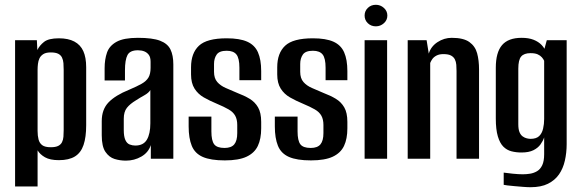

<svg xmlns="http://www.w3.org/2000/svg" viewBox="-20 -663 2425 802"><path d="M43 116V-495H134L136 -454Q145 -473 164 -488Q183 -503 226 -503Q265 -503 290.5 -489.5Q316 -476 328 -449.5Q340 -423 340 -382V-140Q340 -90 329 -57.5Q318 -25 293 -9.5Q268 6 226 6Q189 6 168 -6Q147 -18 137 -35V116ZM192 -48Q212 -48 223 -53.5Q234 -59 239 -69Q244 -79 245 -92Q246 -105 246 -120V-371Q246 -386 245 -399Q244 -412 239 -422.5Q234 -433 223 -438.5Q212 -444 192 -444Q172 -444 161 -437Q150 -430 145 -419.5Q140 -409 138.5 -396Q137 -383 137 -372V-116Q137 -96 141 -80.5Q145 -65 156.5 -56.5Q168 -48 192 -48Z M506 8Q481 8 458.5 1Q436 -6 420.5 -28.5Q405 -51 405 -98V-157Q405 -206 433.5 -235.5Q462 -265 519 -288Q552 -302 571.5 -313Q591 -324 600 -339Q609 -354 609 -380V-405Q609 -424 601.5 -434Q594 -444 582.5 -448.5Q571 -453 556 -453Q523 -453 512.5 -433Q502 -413 502 -369V-327H417V-378Q417 -415 427 -443.5Q437 -472 467 -488.5Q497 -505 556 -505Q617 -505 648.5 -493Q680 -481 692 -456.5Q704 -432 704 -394V0H610V-57Q600 -26 570.5 -9Q541 8 506 8ZM545 -55Q579 -55 593.5 -79.5Q608 -104 608 -148V-287Q601 -275 583 -265Q565 -255 548 -244Q523 -229 510 -212.5Q497 -196 497 -167V-120Q497 -93 503.5 -78.5Q510 -64 521.5 -59.5Q533 -55 545 -55Z M919 7Q860 7 827 -7.5Q794 -22 781 -54Q768 -86 768 -135V-176H863V-114Q863 -76 874.5 -60.5Q886 -45 918 -45Q946 -45 958.5 -60Q971 -75 971 -107V-141Q971 -164 962.5 -179.5Q954 -195 935 -206Q916 -217 885 -230Q856 -242 831.5 -256Q807 -270 792.5 -293Q778 -316 778 -352V-382Q778 -441 811 -472Q844 -503 927 -503Q981 -503 1012.5 -489Q1044 -475 1057.5 -444.5Q1071 -414 1071 -366V-328H980V-380Q980 -420 967.5 -435.5Q955 -451 927 -451Q896 -451 885 -435Q874 -419 874 -396V-363Q874 -336 887.5 -320.5Q901 -305 923 -295.5Q945 -286 973 -274Q1000 -264 1022.5 -250.5Q1045 -237 1058 -214.5Q1071 -192 1071 -154V-127Q1071 -83 1057 -53.5Q1043 -24 1010 -8.5Q977 7 919 7Z M1279 7Q1220 7 1187 -7.5Q1154 -22 1141 -54Q1128 -86 1128 -135V-176H1223V-114Q1223 -76 1234.5 -60.5Q1246 -45 1278 -45Q1306 -45 1318.5 -60Q1331 -75 1331 -107V-141Q1331 -164 1322.5 -179.5Q1314 -195 1295 -206Q1276 -217 1245 -230Q1216 -242 1191.5 -256Q1167 -270 1152.5 -293Q1138 -316 1138 -352V-382Q1138 -441 1171 -472Q1204 -503 1287 -503Q1341 -503 1372.5 -489Q1404 -475 1417.5 -444.5Q1431 -414 1431 -366V-328H1340V-380Q1340 -420 1327.5 -435.5Q1315 -451 1287 -451Q1256 -451 1245 -435Q1234 -419 1234 -396V-363Q1234 -336 1247.5 -320.5Q1261 -305 1283 -295.5Q1305 -286 1333 -274Q1360 -264 1382.5 -250.5Q1405 -237 1418 -214.5Q1431 -192 1431 -154V-127Q1431 -83 1417 -53.5Q1403 -24 1370 -8.5Q1337 7 1279 7Z M1503 0V-495H1597V0ZM1550 -553Q1530 -553 1516.5 -566Q1503 -579 1503 -598Q1503 -617 1516.5 -630Q1530 -643 1550 -643Q1569 -643 1583.5 -630Q1598 -617 1598 -598Q1598 -579 1583.5 -566Q1569 -553 1550 -553Z M1683 0V-495H1762L1771 -439Q1780 -469 1807.5 -487Q1835 -505 1867 -505Q1916 -505 1940.5 -487.5Q1965 -470 1973 -440.5Q1981 -411 1981 -373V0H1887V-366Q1887 -380 1886 -392.5Q1885 -405 1880 -415Q1875 -425 1864 -431Q1853 -437 1832 -437Q1815 -437 1803.5 -431Q1792 -425 1786 -416.5Q1780 -408 1777 -400V0Z M2196 119Q2183 119 2164.5 117.5Q2146 116 2129 114.5Q2112 113 2099.5 111.5Q2087 110 2084 109V58Q2097 60 2121.5 62.5Q2146 65 2164 65Q2179 65 2194.5 62.5Q2210 60 2223.5 52Q2237 44 2245 27Q2253 10 2253 -19V-89Q2248 -74 2237.5 -59.5Q2227 -45 2208 -35.5Q2189 -26 2158 -26Q2136 -26 2116.5 -31Q2097 -36 2082.5 -50.5Q2068 -65 2059.5 -93.5Q2051 -122 2051 -168V-380Q2051 -444 2077 -474.5Q2103 -505 2159 -505Q2188 -505 2208.5 -497Q2229 -489 2242.5 -475Q2256 -461 2262 -441L2249 -440L2264 -495H2347V-61Q2347 -25 2339.5 8Q2332 41 2315 65.5Q2298 90 2269 104.5Q2240 119 2196 119ZM2196 -83Q2220 -83 2232 -94.5Q2244 -106 2248.5 -125.5Q2253 -145 2253 -166V-409Q2250 -416 2243.5 -423.5Q2237 -431 2226 -436Q2215 -441 2196 -441Q2169 -441 2157 -427Q2145 -413 2145 -376V-144Q2145 -123 2150 -111Q2155 -99 2163.5 -93Q2172 -87 2181 -85Q2190 -83 2196 -83Z"/></svg>

Font: Alumni Sans SemiBold
Style: Regular
Weight: 600
Designer: Robert E. Leuschke
Foundry: Robert E. Leuschke
Version: Version 1.018